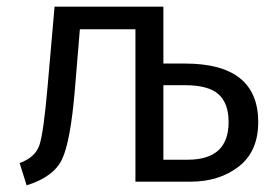

<svg xmlns="http://www.w3.org/2000/svg" viewBox="-20 -546 832 577"><path d="M536 -355Q756 -355 756 -179Q756 -91 697.5 -45.5Q639 0 552 0H387V-458H220L205 -277Q192 -121 166.5 -67.5Q141 -14 60 11L39 -56Q86 -73 98.5 -110Q111 -147 123 -286L144 -526H471V-355ZM544 -66Q667 -66 667 -179Q667 -235 637 -262.5Q607 -290 535 -290H471V-66Z"/></svg>

Font: FiraGO Book
Style: Regular
Weight: 350
Designer: bBox Type
Foundry: bBox Type GmbH
Version: Version 1.001;PS 001.001;hotconv 1.0.88;makeotf.lib2.5.64775